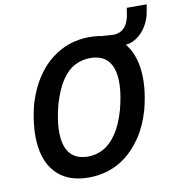

<svg xmlns="http://www.w3.org/2000/svg" viewBox="-91 -914 938 1007"><g transform="rotate(-10 378.5 -411.0)"><path d="M303 10Q199 10 139 -44Q79 -98 66 -195.5Q53 -293 85 -420Q110 -501 147 -556.5Q184 -612 229.5 -647Q275 -682 325.5 -698.5Q376 -715 431 -715Q537 -715 595 -661Q653 -607 667 -510.5Q681 -414 648 -287Q624 -205 586 -149Q548 -93 503.5 -58Q459 -23 407.5 -6.5Q356 10 303 10ZM316 -99Q360 -99 398 -119.5Q436 -140 468 -186Q500 -232 523 -311Q560 -454 533 -530Q506 -606 416 -606Q373 -606 334.5 -586.5Q296 -567 265 -521.5Q234 -476 210 -396Q173 -252 200 -175.5Q227 -99 316 -99ZM523 -642 503 -709Q520 -708 532.5 -706.5Q545 -705 555 -705Q583 -705 602 -717Q621 -729 632 -752Q643 -775 647 -806L651 -832H757L751 -796Q744 -753 722 -717.5Q700 -682 669 -662Q638 -642 606 -642Z"/></g></svg>

Font: Nunito Sans 7pt Condensed
Style: Bold Italic
Weight: 700
Width: 3
Italic angle: -9°
Designer: Vernon Adams
Foundry: Vernon Adams
Version: Version 3.101;gftools[0.9.27]